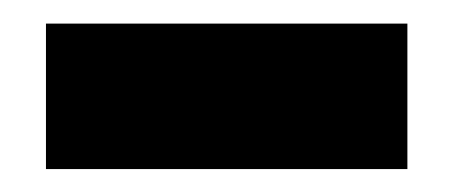

<svg xmlns="http://www.w3.org/2000/svg" viewBox="-20 -699 390 165"><path d="M19.5 -564.5Q19.5 -567.4 19.5 -571.3Q19.5 -575.2 19.5 -579.1Q19.5 -586.9 19.5 -595.7Q19.5 -603.5 19.5 -611.3Q19.5 -620.1 19.5 -627.9Q19.5 -636.7 19.5 -644.5Q19.5 -653.3 19.5 -662.1Q19.5 -669.9 19.5 -678.7Q22.5 -678.7 25.4 -678.7Q27.3 -678.7 30.3 -678.7Q62.5 -678.7 95.7 -678.7Q128.9 -678.7 162.1 -678.7Q184.6 -678.7 207 -678.7Q229.5 -678.7 252 -678.7Q271.5 -678.7 291 -678.7Q310.5 -678.7 330.1 -678.7Q330.1 -676.8 330.1 -673.8Q330.1 -671.9 330.1 -668.9Q330.1 -657.2 330.1 -645.5Q330.1 -632.8 330.1 -621.1Q330.1 -613.3 330.1 -604.5Q330.1 -596.7 330.1 -588.9Q330.1 -580.1 330.1 -571.3Q330.1 -562.5 330.1 -553.7Q327.1 -553.7 325.2 -553.7Q322.3 -553.7 320.3 -553.7Q287.1 -553.7 253.9 -553.7Q220.7 -553.7 188.5 -553.7Q165 -553.7 142.6 -553.7Q120.1 -553.7 97.7 -553.7Q78.1 -553.7 58.6 -553.7Q39.1 -553.7 19.5 -553.7Q19.5 -556.6 19.5 -558.6Q19.5 -561.5 19.5 -564.5Z"/></svg>

Font: LeFont
Style: Bold
Weight: 800
Designer: Leryon MEDIA
Version: Version 1.0